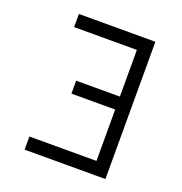

<svg xmlns="http://www.w3.org/2000/svg" viewBox="-127 -810 870 920"><g transform="rotate(20 308.0 -350.0)"><path d="M98 0V-67H440V-329H217V-395H440V-633H120V-700H510V0Z"/></g></svg>

Font: Overpass Mono Light Light
Style: Regular
Weight: 300
Monospace: yes
Version: Version 4.000